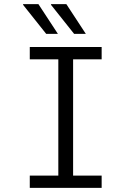

<svg xmlns="http://www.w3.org/2000/svg" viewBox="-20 -915 640 935"><path d="M125 0V-60H264V-626H125V-686H475V-626H336V-60H475V0ZM341 -750 228 -892 229 -895H303L398 -750ZM205 -750 92 -892 93 -895H167L262 -750Z"/></svg>

Font: Chivo Mono Medium ExtraLight
Style: Regular
Weight: 250
Monospace: yes
Version: Version 1.008